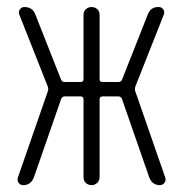

<svg xmlns="http://www.w3.org/2000/svg" viewBox="-20 -540 540 560"><path d="M47.9 0Q39.1 0 34.2 -6.8Q29.3 -13.7 32.2 -22.5L119.1 -272.5Q122.1 -280.3 119.1 -288.1L36.1 -498Q33.2 -505.9 38.1 -512.7Q43 -519.5 50.8 -519.5Q75.2 -519.5 83 -498L158.2 -307.6Q161.1 -300.8 168.9 -300.8H214.8Q223.6 -300.8 223.6 -308.6V-497.1Q223.6 -506.8 230.5 -513.2Q237.3 -519.5 247.1 -519.5Q256.8 -519.5 263.7 -513.2Q270.5 -506.8 270.5 -497.1V-308.6Q270.5 -300.8 279.3 -300.8H325.2Q333 -300.8 335.9 -307.6L411.1 -498Q419.9 -520.5 443.4 -519.5Q451.2 -519.5 456.1 -512.7Q460.9 -505.9 458 -498L375 -288.1Q372.1 -280.3 375 -272.5L461.9 -22.5Q464.8 -14.6 460 -7.3Q455.1 0 446.3 0Q423.8 0 415 -23.4L335.9 -251Q333 -258.8 325.2 -258.8H279.3Q270.5 -258.8 270.5 -250V-23.4Q270.5 -13.7 263.7 -6.8Q256.8 0 247.1 0Q237.3 0 230.5 -6.3Q223.6 -12.7 223.6 -23.4V-250Q223.6 -258.8 214.8 -258.8H168.9Q161.1 -258.8 158.2 -251L79.1 -23.4Q70.3 0 47.9 0Z"/></svg>

Font: Rounded-X Mgen+ 1mn light
Style: Regular
Weight: 200
Designer: [Source Han Sans]
Ryoko NISHIZUKA  (kana & ideographs); Paul D. Hunt (Latin, Greek & Cyrillic); Wenlong ZHANG  (bopomofo
Version: Version 1.059.20150602